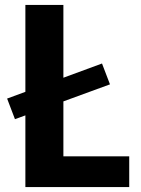

<svg xmlns="http://www.w3.org/2000/svg" viewBox="-20 -763 576 783"><path d="M83.5 0V-292.5L41 -277L9 -361L83.5 -388.5V-743H238.5V-446L396 -504L428.5 -419L238.5 -349.5V-125.5H507V0Z"/></svg>

Font: Merriweather Sans
Style: Bold
Weight: 700
Designer: Eben Sorkin
Foundry: Eben Sorkin
Version: Version 1.008; ttfautohint (v1.7.19-72a1) -l 8 -r 50 -G 200 